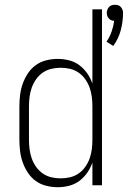

<svg xmlns="http://www.w3.org/2000/svg" viewBox="-20 -774 540 802"><path d="M453 -582 425 -600Q438 -619 446 -641.5Q454 -664 457 -687Q451 -687 445 -689.5Q439 -692 434.5 -697Q430 -702 428 -708Q426 -714 426 -721Q426 -727 428.5 -733.5Q431 -740 435.5 -745Q440 -750 446.5 -752Q453 -754 460 -754Q467 -754 473.5 -752Q480 -750 484.5 -745Q489 -740 491.5 -733.5Q494 -727 494 -721Q494 -684 484.5 -648Q475 -612 453 -582ZM221 8Q197 8 173 2Q149 -4 129.5 -18Q110 -32 96.5 -52.5Q83 -73 75 -95.5Q67 -118 64 -142Q61 -166 61 -190V-330Q61 -354 64 -378Q67 -402 75 -424.5Q83 -447 96.5 -467.5Q110 -488 129.5 -502Q149 -516 173 -522Q197 -528 221 -528Q245 -528 268.5 -522Q292 -516 311 -502Q330 -488 344 -468Q358 -448 366 -425V-735H406V0H366V-95Q358 -72 344 -52Q330 -32 311 -18Q292 -4 268.5 2Q245 8 221 8ZM233 -29Q253 -29 272.5 -33.5Q292 -38 308.5 -49.5Q325 -61 336.5 -77.5Q348 -94 354.5 -112.5Q361 -131 363.5 -150.5Q366 -170 366 -190V-330Q366 -350 363.5 -369.5Q361 -389 354.5 -407.5Q348 -426 336.5 -442.5Q325 -459 308.5 -470.5Q292 -482 272.5 -486.5Q253 -491 234 -491Q214 -491 194.5 -486.5Q175 -482 158.5 -470.5Q142 -459 130.5 -442.5Q119 -426 112.5 -407.5Q106 -389 103.5 -369.5Q101 -350 101 -330V-190Q101 -170 103.5 -150.5Q106 -131 112.5 -112.5Q119 -94 130.5 -77.5Q142 -61 158.5 -49.5Q175 -38 194.5 -33.5Q214 -29 233 -29Z"/></svg>

Font: Iosevka Extralight
Style: Regular
Weight: 200
Monospace: yes
Designer: Belleve Invis
Foundry: Belleve Invis
Version: Version 32.0.1; ttfautohint (v1.8.4)